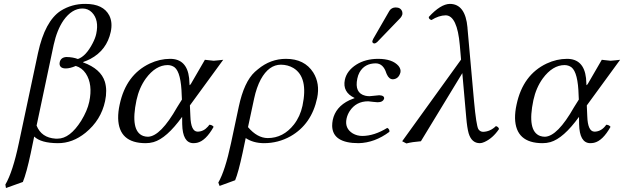

<svg xmlns="http://www.w3.org/2000/svg" viewBox="-20 -718 3172 976"><path d="M136.2 61Q114.7 162.1 96.2 207L10.3 237.8L7.3 220.2Q44.9 156.2 75.7 9.8L173.3 -449.2Q208.5 -610.8 288.6 -663.1Q345.2 -698.7 414.6 -698.2Q504.9 -698.2 535.6 -639.2Q553.2 -604 543 -556.2Q522.9 -462.9 439.5 -418.5Q421.4 -409.2 402.8 -402.8L402.3 -400.9Q492.7 -368.2 513.2 -302.2Q525.9 -259.3 514.2 -204.1Q493.7 -107.4 414.6 -43Q348.6 10.3 273.9 9.8Q188 9.3 153.8 -23.9ZM166 -79.6Q190.4 -18.1 262.2 -13.2Q268.1 -12.7 272.9 -13.2Q335.4 -13.2 392.6 -104Q423.8 -154.8 433.6 -200.2Q452.6 -289.1 416 -344.7Q396.5 -373.5 365.2 -382.8Q335.9 -370.1 314.5 -370.1Q284.2 -370.1 282.7 -393.6Q282.7 -398.4 283.7 -402.8Q290 -426.8 317.9 -428.2Q350.6 -427.7 376 -418Q417 -432.1 451.2 -498.5Q464.8 -524.9 469.2 -545.9Q484.4 -616.7 447.3 -654.8Q427.7 -674.8 399.4 -674.8Q345.7 -674.8 302.7 -614.3Q269.5 -565.9 252.9 -490.2Z M945.3 -182.1 947.8 -127Q950.2 -49.8 983.9 -48.8Q1014.6 -48.8 1037.1 -74.7Q1041 -79.6 1044.4 -84Q1059.1 -83 1065.9 -73.2Q1025.9 -2 981.9 7.8Q972.2 9.8 961.4 9.8Q908.2 7.8 906.2 -86.9L905.8 -124Q826.7 -14.6 760.3 4.4Q740.7 9.8 720.7 9.8Q583.5 9.8 580.6 -117.2Q580.1 -149.4 588.4 -187Q620.6 -337.9 741.2 -395Q792.5 -418.9 844.7 -418.9Q930.2 -418.9 941.4 -320.8Q942.9 -306.2 943.4 -290Q943.4 -280.3 948.7 -289.6Q949.7 -291 950.7 -292L1021.5 -414.1Q1028.3 -414.1 1043.9 -411.6Q1059.6 -409.2 1066.4 -409.2Q1073.7 -409.2 1092.3 -411.6Q1108.9 -414.1 1114.7 -414.1ZM904.8 -211.9 903.8 -231.9Q900.9 -349.6 867.2 -376Q852.5 -386.7 833 -387.2Q771.5 -387.2 721.2 -318.8Q687.5 -272 673.8 -209Q640.6 -51.8 708 -26.9Q719.7 -22.9 732.4 -22.9Q796.4 -24.9 880.4 -172.9Z M1175.3 198.2 1096.2 227.1 1089.8 210Q1124.5 149.9 1154.3 9.8L1193.8 -175.8Q1220.7 -302.2 1275.9 -353Q1282.2 -358.9 1291.5 -366.2Q1355 -418.9 1433.6 -418.9Q1527.8 -418.9 1572.3 -349.6Q1607.4 -293.5 1592.3 -220.2Q1564 -86.4 1457 -25.4Q1394.5 9.8 1321.3 9.8Q1267.1 9.3 1229 -16.1L1213.4 58.1Q1191.4 160.2 1175.3 198.2ZM1517.6 -180.2Q1548.3 -325.2 1471.7 -372.1Q1443.8 -388.7 1408.2 -389.2Q1346.7 -389.2 1305.7 -314.5Q1284.2 -274.4 1272 -217.8L1240.7 -71.8Q1287.6 -16.6 1340.8 -16.1Q1419.9 -16.1 1474.1 -85Q1505.9 -126 1517.6 -180.2Z M1991.2 -680.2Q2017.1 -680.2 2024.4 -659.2Q2026.4 -651.9 2025.4 -645Q2022.5 -634.8 2015.6 -627L1897.9 -504.9Q1890.1 -497.6 1884.3 -497.1Q1873.5 -497.1 1872.6 -506.8Q1872.6 -508.8 1873 -509.8Q1874.5 -514.2 1877 -520L1959.5 -663.1Q1970.2 -679.7 1991.2 -680.2ZM1741.7 -115.2Q1731 -65.4 1773.4 -39.6Q1795.4 -26.9 1822.3 -26.9Q1882.3 -27.3 1948.7 -67.9Q1961.4 -61 1959.5 -47.9Q1884.8 7.8 1803.2 9.8Q1670.9 9.8 1668.5 -77.6Q1668.5 -92.8 1671.4 -107.9Q1685.5 -174.8 1755.9 -208.5Q1768.6 -214.4 1782.2 -219.2V-220.2Q1720.2 -249.5 1732.9 -312Q1742.7 -358.4 1791.5 -389.6Q1837.4 -418.5 1901.4 -418.9Q1974.6 -418.9 2005.9 -382.8Q2019 -366.2 2015.6 -350.1Q2006.8 -316.9 1977.5 -314.9Q1957.5 -314.9 1946.3 -340.3Q1945.3 -342.8 1943.8 -346.2Q1928.7 -395 1890.6 -396Q1833.5 -396 1807.6 -350.1Q1799.8 -335.9 1796.4 -318.8Q1780.8 -245.1 1836.9 -231.4Q1847.2 -229 1857.9 -229Q1858.4 -229 1869.1 -230Q1904.3 -233.9 1908.2 -233.9Q1934.6 -232.4 1932.6 -216.8Q1926.8 -198.2 1899.4 -198.2Q1895.5 -198.2 1877 -200.2Q1856.4 -202.6 1851.6 -203.1Q1790 -203.1 1757.3 -152.8Q1746.1 -135.3 1741.7 -115.2Z M2516.6 -62Q2484.9 -15.1 2442.4 3.9Q2429.2 9.8 2419.4 9.8Q2377.4 9.8 2362.3 -40.5Q2354.5 -67.9 2350.1 -120.1L2330.1 -346.2L2119.6 0Q2075.7 3.4 2045.9 11.2L2024.4 0L2323.7 -415L2317.4 -487.8Q2304.2 -639.2 2245.6 -640.1Q2210.9 -639.6 2173.3 -616.2Q2160.2 -620.1 2159.7 -629.9Q2159.7 -631.3 2159.7 -631.8Q2219.7 -697.3 2266.6 -698.2Q2345.7 -698.2 2356.4 -577.6Q2356.4 -575.7 2356.4 -575.2L2389.6 -204.1Q2400.9 -81.1 2411.6 -61.5Q2420.4 -48.3 2435.5 -47.9Q2472.2 -48.8 2501 -77.1Q2514.6 -72.8 2516.6 -62Z M2962.9 -182.1 2965.3 -127Q2967.8 -49.8 3001.5 -48.8Q3032.2 -48.8 3054.7 -74.7Q3058.6 -79.6 3062 -84Q3076.7 -83 3083.5 -73.2Q3043.5 -2 2999.5 7.8Q2989.7 9.8 2979 9.8Q2925.8 7.8 2923.8 -86.9L2923.3 -124Q2844.2 -14.6 2777.8 4.4Q2758.3 9.8 2738.3 9.8Q2601.1 9.8 2598.1 -117.2Q2597.7 -149.4 2606 -187Q2638.2 -337.9 2758.8 -395Q2810.1 -418.9 2862.3 -418.9Q2947.8 -418.9 2959 -320.8Q2960.4 -306.2 2960.9 -290Q2960.9 -280.3 2966.3 -289.6Q2967.3 -291 2968.3 -292L3039.1 -414.1Q3045.9 -414.1 3061.5 -411.6Q3077.1 -409.2 3084 -409.2Q3091.3 -409.2 3109.9 -411.6Q3126.5 -414.1 3132.3 -414.1ZM2922.4 -211.9 2921.4 -231.9Q2918.5 -349.6 2884.8 -376Q2870.1 -386.7 2850.6 -387.2Q2789.1 -387.2 2738.8 -318.8Q2705.1 -272 2691.4 -209Q2658.2 -51.8 2725.6 -26.9Q2737.3 -22.9 2750 -22.9Q2814 -24.9 2897.9 -172.9Z"/></svg>

Font: Linux Libertine Display Slanted O
Style: Slanted
Weight: 400
Designer: Philipp H. Poll
Foundry: Philipp H. Poll
Version: Version 5.0.9